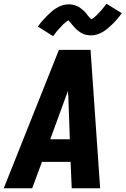

<svg xmlns="http://www.w3.org/2000/svg" viewBox="-32 -1000 667 1020"><path d="M-12 0 281 -735H449L500 0H349L343 -140H191L139 0ZM235 -260H339L331 -490Q330 -497 329.5 -504Q329 -511 329 -518Q327 -511 324.5 -504Q322 -497 319 -490ZM250 -808 169 -859Q182 -877 194.5 -891Q207 -905 219 -917Q231 -929 242.5 -939Q254 -949 269 -958Q284 -967 300.5 -972Q317 -977 334 -977Q339 -977 344 -976.5Q349 -976 353.5 -975Q358 -974 362.5 -973Q367 -972 371.5 -970Q376 -968 381 -966Q386 -964 389.5 -961.5Q393 -959 397 -956Q401 -953 405 -949.5Q409 -946 412.5 -943Q416 -940 419 -936.5Q422 -933 425 -930Q428 -927 430 -923.5Q432 -920 436 -915.5Q440 -911 443.5 -907.5Q447 -904 450.5 -900.5Q454 -897 453 -896Q453 -895 452 -895H450Q450 -896 454 -898Q458 -900 461 -902Q464 -904 468 -907Q472 -910 473.5 -912Q475 -914 477 -915.5Q479 -917 481.5 -919Q484 -921 485.5 -923.5Q487 -926 489.5 -928Q492 -930 494.5 -933Q497 -936 499.5 -938.5Q502 -941 505 -944Q508 -947 510.5 -950.5Q513 -954 516 -957.5Q519 -961 521.5 -964.5Q524 -968 527.5 -972Q531 -976 534 -980L615 -930Q602 -912 589.5 -897.5Q577 -883 565 -871.5Q553 -860 541.5 -850Q530 -840 515 -831Q500 -822 484 -817Q468 -812 451 -812Q446 -812 441 -812.5Q436 -813 431 -814Q426 -815 421.5 -816Q417 -817 412.5 -819Q408 -821 403.5 -823Q399 -825 395.5 -827.5Q392 -830 388 -833Q384 -836 380 -839Q376 -842 372.5 -845.5Q369 -849 366 -852.5Q363 -856 360 -859Q357 -862 354.5 -865Q352 -868 348 -873Q344 -878 341 -881.5Q338 -885 334.5 -888.5Q331 -892 331 -893Q331 -894 332 -894L334 -893L330 -891Q326 -889 323.5 -887Q321 -885 316.5 -881.5Q312 -878 310.5 -876.5Q309 -875 307 -873.5Q305 -872 303 -870Q301 -868 299 -865.5Q297 -863 294.5 -860.5Q292 -858 289.5 -855.5Q287 -853 284.5 -850Q282 -847 279 -844Q276 -841 273.5 -838Q271 -835 268 -831.5Q265 -828 262.5 -824Q260 -820 257 -816.5Q254 -813 250 -808Z"/></svg>

Font: Iosevka Aile Heavy
Style: Italic
Weight: 900
Italic angle: -9°
Designer: Belleve Invis
Foundry: Belleve Invis
Version: Version 31.1.0; ttfautohint (v1.8.4)